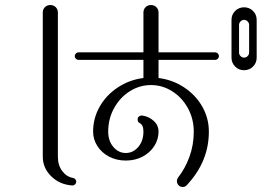

<svg xmlns="http://www.w3.org/2000/svg" viewBox="-20 -759 1040 763"><path d="M683 -39Q683 -47 688 -54Q715 -88 732.5 -135Q750 -182 750 -236Q750 -287 726.5 -329.5Q703 -372 664 -396.5Q625 -421 580 -421Q535 -421 496 -396.5Q457 -372 433.5 -329.5Q410 -287 410 -236Q410 -199 430.5 -175Q451 -151 480 -151Q509 -151 529.5 -175Q550 -199 550 -236Q550 -263 535 -270Q527 -273 527 -285Q527 -292 532 -296Q537 -300 543 -300H545Q572 -296 591 -278.5Q610 -261 610 -236Q610 -205 593 -178.5Q576 -152 546.5 -136.5Q517 -121 480 -121Q443 -121 413.5 -136.5Q384 -152 367 -178.5Q350 -205 350 -236Q350 -289 376 -335Q402 -381 448 -411.5Q494 -442 550 -449V-521H292Q286 -521 281.5 -525.5Q277 -530 277 -536Q277 -542 281.5 -546.5Q286 -551 292 -551H550V-709Q550 -722 558.5 -730.5Q567 -739 580 -739Q593 -739 601.5 -730.5Q610 -722 610 -709V-551H835Q841 -551 845.5 -546.5Q850 -542 850 -536Q850 -530 845.5 -525.5Q841 -521 835 -521H610V-449Q666 -442 712 -411.5Q758 -381 784 -335Q810 -289 810 -236Q810 -117 723 -24Q717 -16 706 -16Q696 -16 689.5 -23Q683 -30 683 -39ZM150 -136V-709Q150 -722 158.5 -730.5Q167 -739 180 -739Q193 -739 201.5 -730.5Q210 -722 210 -709V-136Q210 -102 227.5 -79Q245 -56 270 -52Q276 -51 279.5 -46.5Q283 -42 283 -37Q283 -31 278.5 -26.5Q274 -22 268 -22H266Q216 -26 183 -59Q150 -92 150 -136ZM900 -530V-680Q900 -701 914.5 -715.5Q929 -730 950 -730Q971 -730 985.5 -715.5Q1000 -701 1000 -680V-530Q1000 -509 985.5 -494.5Q971 -480 950 -480Q929 -480 914.5 -494.5Q900 -509 900 -530ZM970 -550V-660Q970 -668 964 -674Q958 -680 950 -680Q942 -680 936 -674Q930 -668 930 -660V-550Q930 -542 936 -536Q942 -530 950 -530Q958 -530 964 -536Q970 -542 970 -550Z"/></svg>

Font: GL-CurulMinamoto Light
Style: Regular
Weight: 300
Designer: Eunice (kana); Ryoko NISHIZUKA 西塚涼子 (ideographs); Frank Grießhammer (Latin, Greek & Cyrillic); Wenlong ZHANG
Foundry: Gutenberg Labo; Adobe
Version: Version 1.002